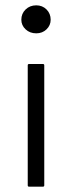

<svg xmlns="http://www.w3.org/2000/svg" viewBox="-20 -780 270 720"><path d="M146 -85Q146 -80 141 -80H89Q84 -80 84 -85V-535Q84 -540 89 -540H141Q146 -540 146 -535ZM116 -655Q92 -655 76 -670Q60 -685 60 -706Q60 -729 76 -744.5Q92 -760 116 -760Q139 -760 154.5 -744.5Q170 -729 170 -706Q170 -685 154.5 -670Q139 -655 116 -655Z"/></svg>

Font: Gowun Dodum
Style: Regular
Weight: 400
Designer: Yanghee Ryu
Foundry: Yanghee Ryu
Version: Version 2.000